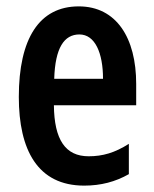

<svg xmlns="http://www.w3.org/2000/svg" viewBox="-20 -572 482 602"><path d="M227 -552C103 -552 39 -451 39 -268C39 -102 98 10 244 10C296 10 342 -2 384 -26V-121C340 -93 302 -82 258 -82C185 -82 150 -134 149 -242H407V-309C407 -453 345 -552 227 -552ZM229 -464C278 -464 303 -406 303 -325H150C153 -422 181 -464 229 -464Z"/></svg>

Font: Noto Sans Myanmar ExtraCondensed SemiBold
Style: Regular
Weight: 600
Width: 2
Designer: Monotype Design Team
Foundry: Monotype Imaging Inc.
Version: Version 2.107